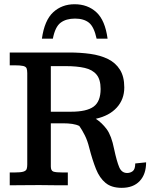

<svg xmlns="http://www.w3.org/2000/svg" viewBox="-20 -883 716 915"><path d="M560.1 12.2Q511.7 12.2 483.2 -11.2Q454.6 -34.7 437.5 -77.4Q420.4 -120.1 405.3 -178.7Q397 -212.9 384 -238.5Q371.1 -264.2 357.9 -282.7Q343.8 -289.6 324.2 -292.5Q304.7 -295.4 279.3 -295.4H222.2V-89.8Q222.2 -69.8 234.1 -65.4Q246.1 -61 279.3 -61H303.2V0Q272 0 241 -0.2Q210 -0.5 167 -1Q122.6 -1 90.6 -0.5Q58.6 0 26.4 0V-61H47.9Q79.1 -61 91.8 -65.2Q104.5 -69.3 107.2 -77.9Q109.9 -86.4 109.9 -98.6V-534.2Q109.9 -549.3 106.7 -557.4Q103.5 -565.4 90.6 -568.6Q77.6 -571.8 47.9 -571.8Q43 -571.8 37.4 -571.8Q31.7 -571.8 26.4 -571.8V-632.8H309.6Q363.3 -632.8 410.6 -626.2Q458 -619.6 494.4 -601.8Q530.8 -584 551.5 -551Q572.3 -518.1 572.3 -466.3Q572.3 -409.7 536.6 -370.4Q501 -331.1 436.5 -316.9Q465.8 -297.9 488.5 -267.3Q511.2 -236.8 523.9 -172.4Q536.6 -113.3 548.3 -85.9Q560.1 -58.6 585.9 -58.6Q601.1 -58.6 612.8 -67.6Q624.5 -76.7 624.5 -104L676.3 -109.4Q676.3 -52.7 645.8 -20.3Q615.2 12.2 560.1 12.2ZM222.2 -350.6H318.4Q393.1 -350.6 426.3 -375Q459.5 -399.4 459.5 -459Q459.5 -503.9 440.2 -527.3Q420.9 -550.8 384 -559.3Q347.2 -567.9 293 -567.9H222.2ZM335.4 -862.8Q397.9 -862.8 439.5 -824.5Q481 -786.1 492.7 -698.7H440.4Q428.2 -755.4 403.8 -774.9Q379.4 -794.4 337.4 -794.4Q294.9 -794.4 268.8 -774.7Q242.7 -754.9 231.9 -698.7H179.7Q191.9 -786.1 233.4 -824.5Q274.9 -862.8 335.4 -862.8Z"/></svg>

Font: Kameron Medium
Style: Regular
Weight: 500
Designer: Vernon Adams
Foundry: Vernon Adams
Version: Version 1.100